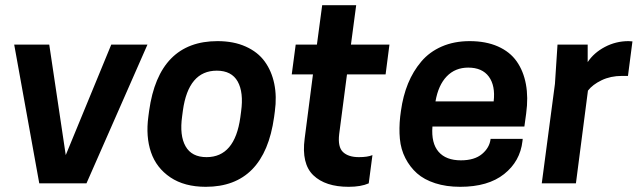

<svg xmlns="http://www.w3.org/2000/svg" viewBox="-20 -700 2447 733"><path d="M129.9 0 34.2 -529.8H168L231 -107.9L404.8 -529.8H543L310.1 0Z M768.6 -100.1Q876.5 -100.1 897.5 -252L900.4 -273.9Q910.6 -347.2 887.5 -388.7Q864.3 -430.2 807.6 -430.2Q699.2 -430.2 678.2 -277.8L675.3 -255.9Q665 -182.6 688.5 -141.4Q711.9 -100.1 768.6 -100.1ZM765.6 13.2Q684.1 13.2 630.4 -22.9Q576.7 -59.1 556.4 -118.9Q536.1 -178.7 546.4 -254.9L549.3 -276.9Q586.4 -543 810.5 -543Q872.1 -543 918.2 -522.2Q964.4 -501.5 990.7 -465.1Q1017.1 -428.7 1027.1 -380.1Q1037.1 -331.5 1029.3 -274.9L1026.4 -252.9Q989.3 13.2 765.6 13.2Z M1319.8 -529.8H1466.8L1452.1 -416H1304.7L1274.9 -188Q1269 -138.7 1289.6 -119.4Q1310.1 -100.1 1350.1 -100.1Q1383.8 -100.1 1401.9 -107.9L1387.7 0Q1357.9 13.2 1311 13.2Q1222.2 13.2 1176.3 -30.8Q1130.4 -74.7 1143.1 -170.9L1174.8 -416H1093.8L1108.9 -529.8H1189.9L1210 -680.2H1339.8Z M1981.9 -216.8H1630.9Q1626 -153.3 1654.3 -120.6Q1682.6 -87.9 1739.7 -87.9Q1791.5 -87.9 1820.3 -112.1Q1849.1 -136.2 1853 -169.9H1975.6L1974.6 -161.1Q1965.8 -84 1904.5 -35.4Q1843.3 13.2 1736.8 13.2Q1683.6 13.2 1641.4 -0.5Q1599.1 -14.2 1572 -38.3Q1544.9 -62.5 1527.6 -96.2Q1510.3 -129.9 1506.6 -169.9Q1502.9 -210 1507.8 -254.9L1510.7 -276.9Q1518.6 -334 1537.8 -381.1Q1557.1 -428.2 1588.4 -465.1Q1619.6 -502 1666.7 -522.5Q1713.9 -543 1772.9 -543Q1835 -543 1880.9 -522.7Q1926.8 -502.4 1952.6 -465.6Q1978.5 -428.7 1987.8 -378.4Q1997.1 -328.1 1988.8 -267.1ZM1767.6 -441.9Q1717.8 -441.9 1685.5 -408.4Q1653.3 -375 1642.6 -313H1864.7Q1871.6 -373 1846.2 -407.5Q1820.8 -441.9 1767.6 -441.9Z M2379.4 -543 2394.5 -542 2377.4 -410.2H2354.5Q2311 -410.2 2276.6 -393.6Q2242.2 -377 2224.6 -354L2178.7 0H2048.3L2098.6 -379.9L2108.4 -529.8H2223.6V-462.9Q2247.1 -498.5 2289.3 -520.8Q2331.5 -543 2379.4 -543Z"/></svg>

Font: Cooper Hewitt
Style: Semibold Italic
Weight: 710
Designer: Village Type and Design LLC
Foundry: Cooper Hewitt Smithsonian Design Museum
Version: 1.000